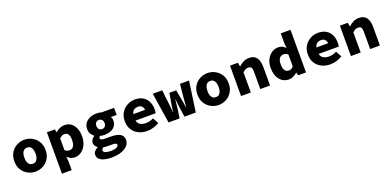

<svg xmlns="http://www.w3.org/2000/svg" viewBox="0 -1722 6000 2956"><g transform="rotate(-20 3000.0 -244.5)"><path d="M300 12Q234 12 175.5 -19Q117 -50 80.5 -108Q44 -166 44 -249Q44 -332 80.5 -390Q117 -448 175.5 -479Q234 -510 300 -510Q366 -510 424.5 -479Q483 -448 519.5 -390Q556 -332 556 -249Q556 -166 519.5 -108Q483 -50 424.5 -19Q366 12 300 12ZM300 -116Q331 -116 351.5 -132.5Q372 -149 382 -178.5Q392 -208 392 -249Q392 -289 382 -319Q372 -349 351.5 -365.5Q331 -382 300 -382Q269 -382 248.5 -365.5Q228 -349 218 -319Q208 -289 208 -249Q208 -208 218 -178.5Q228 -149 248.5 -132.5Q269 -116 300 -116Z M668 180V-498H798L809 -450H813Q843 -477 880.5 -493.5Q918 -510 957 -510Q1019 -510 1063 -478.5Q1107 -447 1131.5 -390.5Q1156 -334 1156 -257Q1156 -171 1125 -111Q1094 -51 1045.5 -19.5Q997 12 941 12Q909 12 879 -1.5Q849 -15 824 -40H820L828 38V180ZM904 -118Q928 -118 948 -131.5Q968 -145 980 -175Q992 -205 992 -255Q992 -298 983 -325.5Q974 -353 956 -366.5Q938 -380 909 -380Q888 -380 868 -370.5Q848 -361 828 -339V-147Q846 -131 866 -124.5Q886 -118 904 -118Z M1473 209Q1410 209 1359 196Q1308 183 1278 155.5Q1248 128 1248 83Q1248 52 1267.5 28Q1287 4 1324 -15V-19Q1304 -32 1289 -52.5Q1274 -73 1274 -104Q1274 -129 1291 -154Q1308 -179 1334 -197V-201Q1307 -220 1287 -253Q1267 -286 1267 -329Q1267 -390 1297.5 -430Q1328 -470 1377.5 -490Q1427 -510 1484 -510Q1531 -510 1567 -498H1769V-382H1674Q1681 -372 1686.5 -356.5Q1692 -341 1692 -324Q1692 -266 1664.5 -229Q1637 -192 1590 -174.5Q1543 -157 1484 -157Q1470 -157 1453.5 -159Q1437 -161 1418 -166Q1408 -158 1403.5 -151.5Q1399 -145 1399 -133Q1399 -116 1418.5 -108Q1438 -100 1481 -100H1569Q1667 -100 1720.5 -70Q1774 -40 1774 28Q1774 81 1737 121.5Q1700 162 1632.5 185.5Q1565 209 1473 209ZM1484 -253Q1503 -253 1518 -261.5Q1533 -270 1542.5 -287Q1552 -304 1552 -329Q1552 -354 1542.5 -370.5Q1533 -387 1518 -395.5Q1503 -404 1484 -404Q1466 -404 1450.5 -395.5Q1435 -387 1426 -370.5Q1417 -354 1417 -329Q1417 -304 1426 -287Q1435 -270 1450.5 -261.5Q1466 -253 1484 -253ZM1497 109Q1534 109 1562 102.5Q1590 96 1606 83.5Q1622 71 1622 56Q1622 34 1601 28Q1580 22 1540 22H1483Q1455 22 1438 20.5Q1421 19 1408 15Q1392 26 1384.5 35.5Q1377 45 1377 58Q1377 84 1410 96.5Q1443 109 1497 109Z M2130 12Q2052 12 1989 -19Q1926 -50 1889.5 -108Q1853 -166 1853 -249Q1853 -331 1890 -389Q1927 -447 1986.5 -478.5Q2046 -510 2113 -510Q2190 -510 2242.5 -478Q2295 -446 2321.5 -391.5Q2348 -337 2348 -270Q2348 -249 2346 -229.5Q2344 -210 2342 -201H1972V-306H2232L2209 -277Q2209 -332 2186 -360.5Q2163 -389 2118 -389Q2083 -389 2058.5 -374Q2034 -359 2020.5 -327.5Q2007 -296 2007 -249Q2007 -200 2023.5 -169Q2040 -138 2072.5 -123.5Q2105 -109 2152 -109Q2184 -109 2213.5 -117Q2243 -125 2276 -141L2328 -46Q2285 -19 2232 -3.5Q2179 12 2130 12Z M2480 0 2403 -498H2557L2582 -278Q2587 -241 2590.5 -204Q2594 -167 2598 -129H2601Q2605 -167 2610.5 -204.5Q2616 -242 2623 -278L2648 -425H2759L2787 -278Q2794 -241 2800 -204Q2806 -167 2810 -129H2814Q2820 -167 2821.5 -204Q2823 -241 2827 -278L2849 -498H2997L2926 0H2741L2719 -148Q2715 -181 2710.5 -217Q2706 -253 2702 -295H2698Q2695 -267 2692 -233Q2689 -199 2683 -148L2661 0Z M3300 12Q3234 12 3175.5 -19Q3117 -50 3080.5 -108Q3044 -166 3044 -249Q3044 -332 3080.5 -390Q3117 -448 3175.5 -479Q3234 -510 3300 -510Q3366 -510 3424.5 -479Q3483 -448 3519.5 -390Q3556 -332 3556 -249Q3556 -166 3519.5 -108Q3483 -50 3424.5 -19Q3366 12 3300 12ZM3300 -116Q3331 -116 3351.5 -132.5Q3372 -149 3382 -178.5Q3392 -208 3392 -249Q3392 -289 3382 -319Q3372 -349 3351.5 -365.5Q3331 -382 3300 -382Q3269 -382 3248.5 -365.5Q3228 -349 3218 -319Q3208 -289 3208 -249Q3208 -208 3218 -178.5Q3228 -149 3248.5 -132.5Q3269 -116 3300 -116Z M3668 0V-498H3798L3809 -435H3813Q3844 -465 3885.5 -487.5Q3927 -510 3983 -510Q4066 -510 4104.5 -455.5Q4143 -401 4143 -307V0H3983V-287Q3983 -332 3969 -353Q3955 -374 3918 -374Q3891 -374 3871 -362.5Q3851 -351 3828 -330V0Z M4454 12Q4359 12 4301.5 -58Q4244 -128 4244 -249Q4244 -331 4275 -389Q4306 -447 4354 -478.5Q4402 -510 4455 -510Q4496 -510 4524.5 -496.5Q4553 -483 4576 -458H4580L4572 -533V-698H4732V0H4602L4591 -48H4587Q4560 -23 4524.5 -5.5Q4489 12 4454 12ZM4495 -118Q4518 -118 4537 -127Q4556 -136 4572 -159V-351Q4555 -368 4536.5 -374Q4518 -380 4498 -380Q4474 -380 4453 -367Q4432 -354 4420 -325Q4408 -296 4408 -251Q4408 -181 4431 -149.5Q4454 -118 4495 -118Z M5130 12Q5052 12 4989 -19Q4926 -50 4889.5 -108Q4853 -166 4853 -249Q4853 -331 4890 -389Q4927 -447 4986.5 -478.5Q5046 -510 5113 -510Q5190 -510 5242.5 -478Q5295 -446 5321.5 -391.5Q5348 -337 5348 -270Q5348 -249 5346 -229.5Q5344 -210 5342 -201H4972V-306H5232L5209 -277Q5209 -332 5186 -360.5Q5163 -389 5118 -389Q5083 -389 5058.5 -374Q5034 -359 5020.5 -327.5Q5007 -296 5007 -249Q5007 -200 5023.5 -169Q5040 -138 5072.5 -123.5Q5105 -109 5152 -109Q5184 -109 5213.5 -117Q5243 -125 5276 -141L5328 -46Q5285 -19 5232 -3.5Q5179 12 5130 12Z M5468 0V-498H5598L5609 -435H5613Q5644 -465 5685.5 -487.5Q5727 -510 5783 -510Q5866 -510 5904.5 -455.5Q5943 -401 5943 -307V0H5783V-287Q5783 -332 5769 -353Q5755 -374 5718 -374Q5691 -374 5671 -362.5Q5651 -351 5628 -330V0Z"/></g></svg>

Font: Source Code Pro ExtraLight ExtraBold
Style: Regular
Weight: 800
Monospace: yes
Version: Version 1.018;hotconv 1.0.116;makeotfexe 2.5.65601